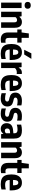

<svg xmlns="http://www.w3.org/2000/svg" viewBox="2116 -2964 858 5130"><g transform="rotate(90 2545.0 -399.0)"><path d="M48.8 0V-547H195.2V0ZM122 -627.3Q75.5 -627.3 53.1 -649.4Q30.6 -671.4 30.6 -709.6Q30.6 -748.3 53.1 -770.2Q75.5 -792.1 122 -792.1Q168.8 -792.1 191.1 -770.2Q213.4 -748.3 213.4 -709.6Q213.4 -671.4 191.1 -649.4Q168.8 -627.3 122 -627.3Z M292.8 0V-547H414.1L424.8 -489.2H431.6Q456.8 -521.9 491.3 -538.8Q525.8 -555.7 568.4 -555.7Q611.9 -555.7 646.7 -537.4Q681.5 -519 701.8 -477Q722 -435 722 -364.1V0H576.4V-353.3Q576.4 -395.1 559.9 -410.5Q543.4 -425.8 516.6 -425.8Q503 -425.8 488.5 -421.6Q474 -417.4 460.9 -408.4Q447.8 -399.3 438.5 -385V0Z M1032.9 9.7Q944.6 9.7 895.8 -36.9Q846.9 -83.6 846.9 -190.9V-547L873.4 -740H992.6V-208.2Q992.6 -155.3 1010.3 -135.3Q1028.1 -115.3 1070.7 -115.3Q1082 -115.3 1094.3 -116.6Q1106.7 -118 1121 -120.5V-0.8Q1102.9 3.6 1079.4 6.6Q1055.8 9.7 1032.9 9.7ZM768 -432.2V-547H1118V-432.2Z M1417.4 10.4Q1326.1 10.4 1268.2 -18.6Q1210.2 -47.7 1182.7 -110.6Q1155.2 -173.5 1155.2 -275.6Q1155.2 -368.6 1181.3 -431Q1207.5 -493.4 1257.1 -524.6Q1306.8 -555.7 1377.2 -555.7Q1444.2 -555.7 1489.9 -524.5Q1535.7 -493.2 1559.2 -430Q1582.8 -366.8 1582.8 -271.4V-228.3H1261.4V-318.2H1467.7L1446.4 -309Q1446.4 -369.3 1438.4 -401.8Q1430.5 -434.3 1414.8 -446.6Q1399.2 -458.8 1376.5 -458.8Q1353.3 -458.8 1336.9 -446.6Q1320.5 -434.3 1311.6 -401.8Q1302.8 -369.3 1302.8 -309V-245.2Q1302.8 -192.4 1315.4 -162.2Q1327.9 -132 1356.9 -119.4Q1385.9 -106.8 1435.6 -106.8Q1464.3 -106.8 1494.2 -111.7Q1524.1 -116.5 1556.7 -125V-8.2Q1518.7 1.4 1485.7 5.9Q1452.7 10.4 1417.4 10.4ZM1309.9 -616.6 1405 -808H1551.9L1436.2 -616.6Z M1653.3 0V-547H1773.2L1784.6 -471.2H1791.4Q1810.9 -516.4 1844.7 -535.5Q1878.5 -554.5 1920.1 -554.5Q1930.1 -554.5 1940 -553.5Q1950 -552.5 1956.9 -551.1V-415.3Q1945.9 -417.7 1933.8 -418.4Q1921.8 -419.1 1910.7 -419.1Q1888.1 -419.1 1866.5 -412.8Q1845 -406.4 1827.4 -394.3Q1809.7 -382.2 1799 -365.6V0Z M2246.9 10.4Q2155.6 10.4 2097.7 -18.6Q2039.7 -47.7 2012.2 -110.6Q1984.7 -173.5 1984.7 -275.6Q1984.7 -368.6 2010.8 -431Q2037 -493.4 2086.6 -524.6Q2136.3 -555.7 2206.7 -555.7Q2273.7 -555.7 2319.4 -524.5Q2365.2 -493.2 2388.7 -430Q2412.3 -366.8 2412.3 -271.4V-228.3H2090.9V-318.2H2297.2L2275.9 -309Q2275.9 -369.3 2267.9 -401.8Q2260 -434.3 2244.3 -446.6Q2228.7 -458.8 2206 -458.8Q2182.8 -458.8 2166.4 -446.6Q2150 -434.3 2141.1 -401.8Q2132.3 -369.3 2132.3 -309V-245.2Q2132.3 -192.4 2144.9 -162.2Q2157.4 -132 2186.4 -119.4Q2215.4 -106.8 2265.1 -106.8Q2293.8 -106.8 2323.7 -111.7Q2353.6 -116.5 2386.2 -125V-8.2Q2348.2 1.4 2315.2 5.9Q2282.2 10.4 2246.9 10.4Z M2612.3 10.4Q2574.5 10.4 2539.1 4.9Q2503.6 -0.6 2470.5 -12.1V-128.2Q2503.1 -117.4 2538 -111.4Q2572.9 -105.4 2609.4 -105.4Q2653.9 -105.4 2673.2 -120.3Q2692.5 -135.2 2692.5 -160.9Q2692.5 -182.6 2681.7 -193.6Q2670.9 -204.6 2649.2 -210.4L2579.4 -227.6Q2518.2 -242.9 2486.3 -280.9Q2454.4 -318.9 2454.4 -384Q2454.4 -461.3 2511 -508.5Q2567.5 -555.7 2676.4 -555.7Q2710.7 -555.7 2740.3 -552.1Q2769.9 -548.5 2795.9 -541.9V-425.8Q2768.5 -433.1 2741.7 -436.5Q2714.9 -439.9 2684.1 -439.9Q2647.2 -439.9 2626 -432Q2604.8 -424.1 2595.9 -411.4Q2587 -398.6 2587 -383.9Q2587 -364.7 2597.6 -354Q2608.3 -343.3 2630.1 -337.3L2700 -320.1Q2763.2 -304.3 2794.1 -267.4Q2825.1 -230.5 2825.1 -164.3Q2825.1 -83.2 2767.9 -36.4Q2710.8 10.4 2612.3 10.4Z M3019.3 10.4Q2981.5 10.4 2946.1 4.9Q2910.6 -0.6 2877.5 -12.1V-128.2Q2910.1 -117.4 2945 -111.4Q2979.9 -105.4 3016.4 -105.4Q3060.9 -105.4 3080.2 -120.3Q3099.5 -135.2 3099.5 -160.9Q3099.5 -182.6 3088.7 -193.6Q3077.9 -204.6 3056.2 -210.4L2986.4 -227.6Q2925.2 -242.9 2893.3 -280.9Q2861.4 -318.9 2861.4 -384Q2861.4 -461.3 2918 -508.5Q2974.5 -555.7 3083.4 -555.7Q3117.7 -555.7 3147.3 -552.1Q3176.9 -548.5 3202.9 -541.9V-425.8Q3175.5 -433.1 3148.7 -436.5Q3121.9 -439.9 3091.1 -439.9Q3054.2 -439.9 3033 -432Q3011.8 -424.1 3002.9 -411.4Q2994 -398.6 2994 -383.9Q2994 -364.7 3004.6 -354Q3015.3 -343.3 3037.1 -337.3L3107 -320.1Q3170.2 -304.3 3201.1 -267.4Q3232.1 -230.5 3232.1 -164.3Q3232.1 -83.2 3174.9 -36.4Q3117.8 10.4 3019.3 10.4Z M3423.3 10.1Q3355.7 10.1 3313.2 -32.2Q3270.7 -74.5 3270.7 -147Q3270.7 -225.2 3318.1 -269.1Q3365.4 -313 3472.7 -321L3560.1 -328.6L3579.9 -243.6L3489.2 -236Q3450.9 -233.1 3432 -214.6Q3413.1 -196.2 3413.1 -163.7Q3413.1 -130.7 3429.5 -114.7Q3446 -98.7 3474 -98.7Q3490.6 -98.7 3508.5 -106.1Q3526.4 -113.4 3541.4 -132.8V-345.7Q3541.4 -380.8 3531.2 -401Q3521.1 -421.3 3498.2 -429.9Q3475.2 -438.5 3437.1 -438.5Q3409 -438.5 3375.1 -433.7Q3341.2 -428.9 3309 -419V-535.8Q3343.4 -545.3 3385.4 -550.5Q3427.4 -555.7 3464.8 -555.7Q3539.7 -555.7 3588.1 -535.2Q3636.4 -514.7 3659.6 -467.2Q3682.8 -419.7 3682.8 -339.1V0H3564.4L3553.6 -57.5H3546.8Q3527.6 -21.6 3495.4 -5.7Q3463.1 10.1 3423.3 10.1Z M3777.8 0V-547H3899.1L3909.8 -489.2H3916.6Q3941.8 -521.9 3976.3 -538.8Q4010.8 -555.7 4053.4 -555.7Q4096.9 -555.7 4131.7 -537.4Q4166.5 -519 4186.8 -477Q4207 -435 4207 -364.1V0H4061.4V-353.3Q4061.4 -395.1 4044.9 -410.5Q4028.4 -425.8 4001.6 -425.8Q3988 -425.8 3973.5 -421.6Q3959 -417.4 3945.9 -408.4Q3932.8 -399.3 3923.5 -385V0Z M4517.9 9.7Q4429.6 9.7 4380.8 -36.9Q4331.9 -83.6 4331.9 -190.9V-547L4358.4 -740H4477.6V-208.2Q4477.6 -155.3 4495.3 -135.3Q4513.1 -115.3 4555.7 -115.3Q4567 -115.3 4579.3 -116.6Q4591.7 -118 4606 -120.5V-0.8Q4587.9 3.6 4564.4 6.6Q4540.8 9.7 4517.9 9.7ZM4253 -432.2V-547H4603V-432.2Z M4902.4 10.4Q4811.1 10.4 4753.2 -18.6Q4695.2 -47.7 4667.7 -110.6Q4640.2 -173.5 4640.2 -275.6Q4640.2 -368.6 4666.3 -431Q4692.5 -493.4 4742.1 -524.6Q4791.8 -555.7 4862.2 -555.7Q4929.2 -555.7 4974.9 -524.5Q5020.7 -493.2 5044.2 -430Q5067.8 -366.8 5067.8 -271.4V-228.3H4746.4V-318.2H4952.7L4931.4 -309Q4931.4 -369.3 4923.4 -401.8Q4915.5 -434.3 4899.8 -446.6Q4884.2 -458.8 4861.5 -458.8Q4838.3 -458.8 4821.9 -446.6Q4805.5 -434.3 4796.6 -401.8Q4787.8 -369.3 4787.8 -309V-245.2Q4787.8 -192.4 4800.4 -162.2Q4812.9 -132 4841.9 -119.4Q4870.9 -106.8 4920.6 -106.8Q4949.3 -106.8 4979.2 -111.7Q5009.1 -116.5 5041.7 -125V-8.2Q5003.7 1.4 4970.7 5.9Q4937.7 10.4 4902.4 10.4Z"/></g></svg>

Font: Encode Sans Condensed Thin
Style: Regular
Weight: 100
Width: 3
Designer: Multiple Designers
Foundry: Impallari Type
Version: Version 3.002